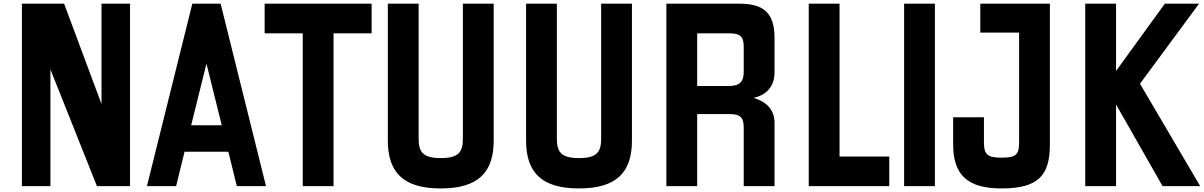

<svg xmlns="http://www.w3.org/2000/svg" viewBox="-20 -1020 6596 1052"><path d="M100 0H256.2V-640L511.2 0H692.5V-1000H536.2V-450L331.2 -1000H100Z M785 0H945L991.2 -188.8H1231.2L1277.5 0H1437.5L1188.8 -1000H1033.8ZM1027.5 -333.8 1111.2 -671.2 1195 -333.8Z M1638.8 0H1807.5V-837.5H2016.2V-1000H1430V-837.5H1638.8Z M2395 12.5C2601.2 12.5 2685 -76.2 2685 -250V-1000H2516.2V-261.2C2516.2 -190 2496.2 -153.8 2395 -153.8C2293.8 -153.8 2273.8 -190 2273.8 -261.2V-1000H2105V-250C2105 -76.2 2188.8 12.5 2395 12.5Z M3152.5 12.5C3358.8 12.5 3442.5 -76.2 3442.5 -250V-1000H3273.8V-261.2C3273.8 -190 3253.8 -153.8 3152.5 -153.8C3051.2 -153.8 3031.2 -190 3031.2 -261.2V-1000H2862.5V-250C2862.5 -76.2 2946.2 12.5 3152.5 12.5Z M3631.2 0H3800V-395H3975C4038.8 -395 4055 -375 4055 -318.8V0H4223.8V-347.5C4223.8 -421.2 4176.2 -463.8 4108.8 -483.8C4178.8 -498.8 4223.8 -546.2 4223.8 -623.8V-811.2C4223.8 -945 4168.8 -1000 4030 -1000H3631.2ZM3800 -548.8V-837.5H3975C4038.8 -837.5 4055 -817.5 4055 -761.2V-627.5C4055 -571.2 4032.5 -548.8 3972.5 -548.8Z M4411.2 0H4852.5V-162.5H4580V-1000H4411.2Z M4933.8 0H5102.5V-1000H4933.8Z M5467.5 12.5C5667.5 12.5 5732.5 -57.5 5732.5 -227.5V-1000H5351.2V-841.2H5563.8V-240C5563.8 -172.5 5547.5 -156.2 5467.5 -156.2C5391.2 -156.2 5371.2 -172.5 5371.2 -240V-377.5H5202.5V-227.5C5202.5 -57.5 5286.2 12.5 5467.5 12.5Z M6350 0H6556.2L6226.2 -561.2L6550 -1000H6362.5L6095 -631.2V-1000H5926.2V0H6095V-447.5Z"/></svg>

Font: Basalte Marquee
Style: Regular
Weight: 400
Designer: Ange Degheest & Benjamin Gomez & Eugénie Bidaut
Foundry: Velvetyne Type Foundry
Version: Version 1.000;FEAKit 1.0